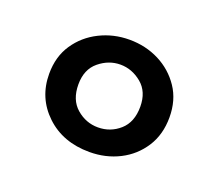

<svg xmlns="http://www.w3.org/2000/svg" viewBox="-59 -774 479 420"><g transform="rotate(20 180.0 -564.5)"><path d="M320 -565Q320 -525 301 -495.5Q282 -466 250.5 -450Q219 -434 181 -434Q119 -434 79.5 -471.5Q40 -509 40 -565Q40 -605 59.5 -634Q79 -663 111 -679Q143 -695 180 -695Q218 -695 249.5 -679Q281 -663 300.5 -634Q320 -605 320 -565ZM180 -637Q153 -637 130.5 -618.5Q108 -600 108 -565Q108 -529 130 -510Q152 -491 180 -491Q209 -491 230.5 -510Q252 -529 252 -565Q252 -600 229.5 -618.5Q207 -637 180 -637Z"/></g></svg>

Font: Baloo Bhaina 2
Style: Regular
Weight: 400
Designer: Yesha Goshar, Manish Minz, Shuchita Grover and Ek Type
Foundry: Ek Type
Version: Version 1.700